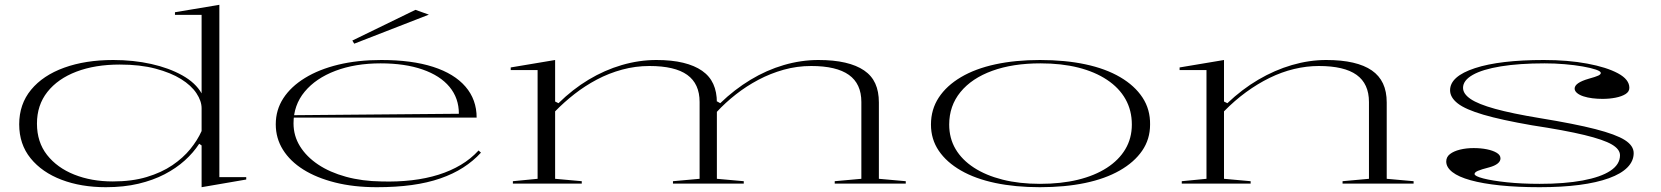

<svg xmlns="http://www.w3.org/2000/svg" viewBox="-20 -765 6919 800"><path d="M894 -745V-27H1006V-17L820 15V-159L810 -166Q786 -129 750 -96.5Q714 -64 666 -39Q618 -14 557 0.5Q496 15 421 15Q318 15 236.5 -16Q155 -47 107.5 -105.5Q60 -164 60 -247Q60 -331 109.5 -391Q159 -451 247.5 -483Q336 -515 452 -515Q536 -515 610 -498.5Q684 -482 739.5 -451Q795 -420 820 -376V-703H709V-714ZM479 -496Q376 -496 298.5 -466.5Q221 -437 177.5 -382Q134 -327 134 -250Q134 -173 176 -119.5Q218 -66 289.5 -37.5Q361 -9 450 -9Q530 -9 591.5 -27.5Q653 -46 698 -76.5Q743 -107 773 -144Q803 -181 820 -219V-314Q820 -344 798.5 -376.5Q777 -409 734.5 -435.5Q692 -462 628 -479Q564 -496 479 -496Z M1569 -515Q1696 -515 1784.5 -486.5Q1873 -458 1919.5 -404Q1966 -350 1966 -275H1203V-285L1892 -291Q1892 -356 1853 -403Q1814 -450 1740.5 -475.5Q1667 -501 1566 -501Q1460 -501 1378 -470Q1296 -439 1249.5 -383Q1203 -327 1203 -251Q1203 -199 1230 -155.5Q1257 -112 1305.5 -79.5Q1354 -47 1421.5 -28.5Q1489 -10 1569 -9Q1636 -7 1696 -14Q1756 -21 1807 -37Q1858 -53 1900 -78Q1942 -103 1974 -138L1984 -129Q1952 -94 1910 -67Q1868 -40 1814.5 -21.5Q1761 -3 1695.5 6Q1630 15 1550 15Q1454 15 1376.5 -4.5Q1299 -24 1244 -58.5Q1189 -93 1159 -141Q1129 -189 1129 -247Q1129 -307 1160.5 -355.5Q1192 -404 1250.5 -440Q1309 -476 1389.5 -495.5Q1470 -515 1569 -515ZM1456 -583 1448 -596 1711 -724 1767 -704Z M2117 0V-10L2220 -20V-473H2108V-484L2293 -515V-342L2307 -335Q2366 -393 2432.5 -433Q2499 -473 2571 -494Q2643 -515 2715 -515Q2779 -515 2826.5 -503.5Q2874 -492 2905.5 -470Q2937 -448 2952 -415Q2967 -382 2967 -338V-20L3079 -10V0H2784V-10L2895 -20V-340Q2895 -416 2843.5 -453Q2792 -490 2686 -490Q2628 -490 2572.5 -475Q2517 -460 2467 -433.5Q2417 -407 2373.5 -373Q2330 -339 2293 -301V-20L2404 -10V0ZM3458 0V-10L3569 -20V-340Q3569 -416 3517 -453Q3465 -490 3360 -490Q3301 -490 3245.5 -474.5Q3190 -459 3140 -432.5Q3090 -406 3046 -371.5Q3002 -337 2967 -299V-343L2981 -335Q3040 -392 3107 -432.5Q3174 -473 3246 -494Q3318 -515 3390 -515Q3454 -515 3501.5 -504Q3549 -493 3580.5 -471.5Q3612 -450 3627 -417Q3642 -384 3642 -338V-20L3754 -10V0Z M4313 -515Q4418 -515 4502.5 -497Q4587 -479 4647.5 -443.5Q4708 -408 4740.5 -358.5Q4773 -309 4772 -246Q4772 -185 4739 -137Q4706 -89 4645.5 -54.5Q4585 -20 4501 -2.5Q4417 15 4313 15Q4211 15 4127.5 -2.5Q4044 -20 3984 -54.5Q3924 -89 3891.5 -137Q3859 -185 3859 -246Q3859 -309 3891.5 -358.5Q3924 -408 3984 -443.5Q4044 -479 4127.5 -497Q4211 -515 4313 -515ZM4315 -501Q4200 -501 4114.5 -470Q4029 -439 3982 -381.5Q3935 -324 3935 -246Q3935 -189 3961.5 -144Q3988 -99 4038 -66.5Q4088 -34 4157.5 -16.5Q4227 1 4313 1Q4401 1 4471 -16Q4541 -33 4591.5 -65.5Q4642 -98 4669 -143.5Q4696 -189 4696 -246Q4696 -305 4669.5 -352Q4643 -399 4592.5 -432.5Q4542 -466 4472.5 -483.5Q4403 -501 4315 -501Z M5870 -10V0H5574V-10L5684 -20V-340Q5684 -416 5632.5 -453Q5581 -490 5475 -490Q5424 -490 5372 -477.5Q5320 -465 5270 -440.5Q5220 -416 5172 -381Q5124 -346 5080 -301V-20L5191 -10V0H4904V-10L5007 -20V-473H4895V-484L5080 -515V-342L5094 -335Q5155 -393 5223 -433Q5291 -473 5363 -494Q5435 -515 5506 -515Q5570 -515 5617.5 -504Q5665 -493 5696 -471.5Q5727 -450 5742.5 -417Q5758 -384 5758 -338V-20Z M6395 15Q6303 15 6230.5 7.5Q6158 0 6107.5 -14Q6057 -28 6031.5 -48Q6006 -68 6006 -92Q6006 -111 6021.5 -123Q6037 -135 6063 -141.5Q6089 -148 6120 -148Q6150 -148 6175 -143Q6200 -138 6216 -128.5Q6232 -119 6232 -105Q6232 -93 6220 -83.5Q6208 -74 6186 -68Q6151 -59 6137.5 -53Q6124 -47 6124 -40Q6124 -31 6160.5 -21.5Q6197 -12 6258.5 -5.5Q6320 1 6395 1Q6499 1 6574.5 -13Q6650 -27 6690 -53.5Q6730 -80 6730 -118Q6730 -143 6696 -163Q6662 -183 6581.5 -202.5Q6501 -222 6363 -243Q6236 -265 6161 -287Q6086 -309 6054 -334Q6022 -359 6022 -389Q6022 -447 6125.5 -481Q6229 -515 6413 -515Q6513 -515 6593.5 -500Q6674 -485 6721.5 -459.5Q6769 -434 6769 -399Q6769 -383 6753 -373Q6737 -363 6711.5 -358Q6686 -353 6657 -353Q6636 -353 6615.5 -355.5Q6595 -358 6578 -363.5Q6561 -369 6551 -377.5Q6541 -386 6541 -396Q6541 -420 6600 -437Q6629 -445 6639.5 -450Q6650 -455 6650 -461Q6650 -468 6629.5 -475Q6609 -482 6575 -488Q6541 -494 6499.5 -497.5Q6458 -501 6416 -501Q6310 -501 6233.5 -488.5Q6157 -476 6116.5 -453Q6076 -430 6076 -399Q6076 -374 6107.5 -352.5Q6139 -331 6209.5 -311.5Q6280 -292 6395 -273Q6542 -249 6627.5 -227Q6713 -205 6750 -181.5Q6787 -158 6787 -127Q6787 -94 6761 -67.5Q6735 -41 6684 -22.5Q6633 -4 6560.5 5.5Q6488 15 6395 15Z"/></svg>

Font: Kalnia Expanded ExtraLight
Style: Regular
Weight: 250
Width: 7
Designer: Frida Medrano
Foundry: Frida Medrano
Version: Version 1.105